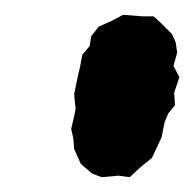

<svg xmlns="http://www.w3.org/2000/svg" viewBox="-20 -723 262 259"><path d="M117 -484 104 -489 89 -502 80 -522 79 -536 76 -549 80 -566 82 -576 80 -596 85 -620 88 -633 91 -649 101 -661 103 -674 113 -687 131 -695 146 -703 172 -701H187L196 -693L212 -677L217 -666L219 -652L214 -634L222 -619L215 -598L216 -581L207 -570L202 -558L198 -538L192 -525L185 -510L169 -497L155 -484L140 -486Z"/></svg>

Font: Winky Rough SemiBold
Style: Italic
Weight: 600
Italic angle: -8.97852°
Designer: Simon Atzbach
Foundry: typofactur
Version: Version 1.206; ttfautohint (v1.8.4.7-5d5b)